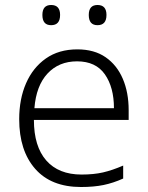

<svg xmlns="http://www.w3.org/2000/svg" viewBox="-20 -740 592 770"><path d="M290 -542Q358 -542 403.5 -510.5Q449 -479 472.5 -424Q496 -369 496 -298V-259H116Q116 -153 165.5 -96.5Q215 -40 307 -40Q356 -40 393 -48.5Q430 -57 474 -76V-24Q434 -6 395 2Q356 10 305 10Q185 10 121 -63Q57 -136 57 -262Q57 -343 84.5 -406Q112 -469 164 -505.5Q216 -542 290 -542ZM289 -494Q216 -494 170.5 -445Q125 -396 118 -306H437Q437 -390 400.5 -442Q364 -494 289 -494ZM150 -680Q150 -720 185 -720Q221 -720 221 -680Q221 -639 185 -639Q150 -639 150 -680ZM336 -680Q336 -720 371 -720Q407 -720 407 -680Q407 -639 371 -639Q336 -639 336 -680Z"/></svg>

Font: RS Noto Sans Light
Style: Regular
Weight: 300
Designer: Monotype Design Team
Foundry: Monotype Imaging Inc.
Version: Version 3.10